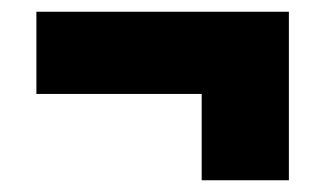

<svg xmlns="http://www.w3.org/2000/svg" viewBox="-20 -399 552 327"><path d="M472 -92H323.5V-328H472ZM42 -239V-379H472V-239Z"/></svg>

Font: Anek Telugu Medium ExtraBold
Style: Regular
Weight: 800
Version: Version 1.003